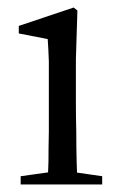

<svg xmlns="http://www.w3.org/2000/svg" viewBox="-20 -491 320 511"><path d="M35 0H252V-22L155 -36H135L35 -22ZM106 0H186Q185 -23 184 -61Q183 -99 183 -140Q182 -180 182 -211V-334L186 -463L176 -471L30 -422V-402L107 -387Q109 -357 110 -328Q110 -299 110 -258V-211Q110 -180 110 -140Q109 -99 109 -61Q108 -23 106 0Z"/></svg>

Font: Source Serif 4 48pt
Style: Regular
Weight: 400
Designer: Frank Grie√ühammer
Foundry: Adobe Systems Incorporated
Version: Version 4.004;hotconv 1.0.116;makeotfexe 2.5.65601